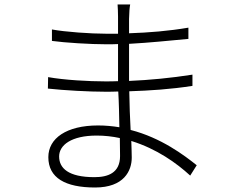

<svg xmlns="http://www.w3.org/2000/svg" viewBox="-20 -802 1040 854"><path d="M855 -67C800 -111 697 -189 561 -224C558 -276 556 -336 555 -396C647 -399 740 -405 836 -420V-470C740 -455 646 -446 554 -442V-607C646 -612 730 -621 818 -629V-679C730 -664 643 -657 554 -654V-718C555 -750 556 -766 559 -782H503C504 -771 505 -744 505 -728V-652H453C383 -652 269 -660 211 -671V-620C269 -612 382 -605 454 -605C471 -605 488 -605 505 -606V-441C486 -440 467 -440 448 -440C376 -440 266 -446 194 -459L193 -408C267 -400 375 -394 448 -394C467 -394 487 -394 506 -395C509 -346 510 -289 511 -236C480 -241 449 -244 416 -244C276 -244 195 -187 195 -103C195 -11 270 32 403 32C531 32 566 -42 566 -101C566 -118 565 -144 564 -175C677 -140 765 -77 826 -21ZM514 -108C514 -32 459 -14 400 -14C284 -14 243 -54 243 -106C243 -157 298 -199 410 -199C446 -199 480 -195 513 -188C513 -157 514 -129 514 -108Z"/></svg>

Font: Spoqa Han Sans Neo Light
Style: Regular
Weight: 300
Designer: [Spoqa Han Sans Neo] Dong-huui Kim  Younghwa Kang  Yujin Lee  [Noto Sans] Ryoko NISHIZUKA  (kana & ideographs); Paul D. 
Foundry: Spoqa (http://www.spoqa-han-sans.com)
Version: Version 1.000